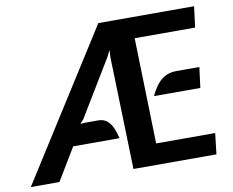

<svg xmlns="http://www.w3.org/2000/svg" viewBox="-79 -829 1133 932"><g transform="rotate(-10 487.5 -363.5)"><path d="M0 0 461 -727H933L920 -624H622L636 -103H927L915 0H506L490 -552L492 -589L474 -554L308 -280L290 -260L311 -262H378Q407 -262 424.5 -245.5Q442 -229 451.2 -205Q460.5 -181 465 -159H237L141 0ZM666 -331Q676.5 -355.5 693 -378.8Q709.5 -402 734 -417Q758.5 -432 793 -432H907L894 -331Z"/></g></svg>

Font: Expletus Sans
Style: Italic
Weight: 400
Italic angle: -7°
Designer: Jasper de Waard
Foundry: Designtown
Version: Version 7.500